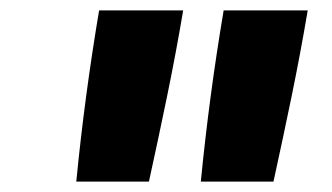

<svg xmlns="http://www.w3.org/2000/svg" viewBox="-20 -792 640 370"><path d="M127 -442Q135 -524 146 -606.5Q157 -689 171 -772H333Q319 -689 302 -606.5Q285 -524 267 -442ZM367 -442Q375 -524 386 -606.5Q397 -689 411 -772H573Q559 -689 542 -606.5Q525 -524 507 -442Z"/></svg>

Font: Iosevka Heavy Extended Oblique
Style: Regular
Weight: 900
Width: 7
Italic angle: -9°
Monospace: yes
Designer: Belleve Invis
Foundry: Belleve Invis
Version: Version 32.5.0; ttfautohint (v1.8.4)